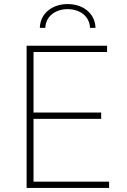

<svg xmlns="http://www.w3.org/2000/svg" viewBox="-20 -925 627 945"><path d="M111 0H517V-31H145V-340H478V-371H145V-669H507V-700H111ZM176 -788H203C205 -845 253 -880 313 -880C373 -880 421 -845 423 -788H450C448 -860 388 -905 313 -905C238 -905 178 -860 176 -788Z"/></svg>

Font: Chess Sans ExtraLight
Style: Regular
Weight: 275
Designer: Wolf Bōese
Foundry: Wolf Bōese
Version: Version 7.223;Glyphs 3.3 (3306)